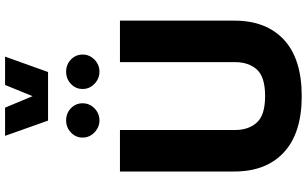

<svg xmlns="http://www.w3.org/2000/svg" viewBox="-250 -972 1227 768"><g transform="rotate(-90 364.0 -587.5)"><path d="M266.1 -1009.3H460.4L522 -1181.2H408.7L363.8 -1071.3L317.9 -1181.2H205.1ZM198.2 -871.1C198.2 -852.5 205.1 -836.9 218.8 -823.7C232.4 -810.5 248.5 -803.7 267.1 -803.7C285.6 -803.7 301.8 -810.5 315.4 -823.7C328.6 -836.9 335.4 -852.5 335.4 -871.1C335.4 -889.6 328.6 -905.3 315.4 -918C301.8 -930.7 285.6 -937 267.1 -937C248.5 -937 232.4 -930.7 218.8 -918C205.1 -905.3 198.2 -889.6 198.2 -871.1ZM392.6 -871.1C392.6 -852.5 399.4 -836.9 413.1 -823.7C426.8 -810.5 442.9 -803.7 461.9 -803.7C480.5 -803.7 496.6 -810.5 510.3 -823.7C523.4 -836.9 530.3 -852.5 530.3 -871.1C530.3 -889.6 523.4 -905.3 510.3 -918C496.6 -930.7 480.5 -937 461.9 -937C442.9 -937 426.8 -930.7 413.1 -918C399.4 -905.3 392.6 -889.6 392.6 -871.1ZM500 -261.2C500 -225.6 490.2 -196.3 470.7 -174.3C451.2 -152.3 415.5 -141.1 364.3 -141.1C313 -141.1 277.8 -152.3 258.3 -174.3C238.3 -196.3 228.5 -225.6 228.5 -261.2V-721.7H62.5V-264.6C62.5 -179.2 87.9 -113.3 139.2 -65.9C190.4 -18.6 265.1 5.4 364.3 5.4C463.4 5.4 538.6 -18.6 589.8 -65.9C640.6 -113.3 666 -179.2 666 -264.6V-721.7H500Z"/></g></svg>

Font: Estedad ExtraBold
Style: Regular
Weight: 800
Designer: Amin Abedi
Version: Version 7.3